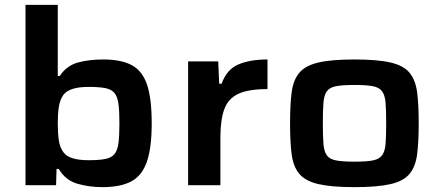

<svg xmlns="http://www.w3.org/2000/svg" viewBox="-20 -763 1809 791"><path d="M402 8Q348 8 299 -6Q250 -20 222 -67H213L211 0H85V-743H218V-450H226Q255 -493 301 -505.5Q347 -518 406 -518Q478 -518 522 -495Q566 -472 585.5 -415Q605 -358 605 -255Q605 -154 585 -96.5Q565 -39 520.5 -15.5Q476 8 402 8ZM345 -103Q388 -103 413.5 -108Q439 -113 451.5 -128Q464 -143 468 -173.5Q472 -204 472 -255Q472 -305 468 -335Q464 -365 451.5 -380Q439 -395 413.5 -400Q388 -405 345 -405Q266 -405 241 -372Q227 -352 222.5 -323.5Q218 -295 218 -255Q218 -214 222.5 -184Q227 -154 242 -135Q265 -103 345 -103Z M755 0V-510H879L883 -418H893Q914 -477 962 -497.5Q1010 -518 1082 -518V-396Q1004 -396 962 -376.5Q920 -357 904 -313Q888 -269 888 -196V0Z M1440 8Q1346 8 1292 -4.5Q1238 -17 1213 -47Q1188 -77 1181.5 -127.5Q1175 -178 1175 -255Q1175 -332 1181.5 -382.5Q1188 -433 1213 -463Q1238 -493 1292 -505.5Q1346 -518 1440 -518Q1535 -518 1589 -505.5Q1643 -493 1667.5 -463Q1692 -433 1698.5 -382.5Q1705 -332 1705 -255Q1705 -178 1698.5 -127.5Q1692 -77 1667.5 -47Q1643 -17 1589 -4.5Q1535 8 1440 8ZM1440 -97Q1489 -97 1515.5 -102Q1542 -107 1554 -123Q1566 -139 1568.5 -170.5Q1571 -202 1571 -255Q1571 -308 1568.5 -339.5Q1566 -371 1554 -387Q1542 -403 1515.5 -408Q1489 -413 1440 -413Q1392 -413 1365 -408Q1338 -403 1326.5 -387Q1315 -371 1312.5 -339.5Q1310 -308 1310 -255Q1310 -202 1312.5 -170.5Q1315 -139 1326.5 -123Q1338 -107 1365 -102Q1392 -97 1440 -97Z"/></svg>

Font: Saira Expanded SemiBold
Style: Regular
Weight: 600
Width: 7
Designer: Hector Gatti with collaboration of the Omnibus-Type team
Foundry: Omnibus-Type
Version: Version 1.100; ttfautohint (v1.8.3)